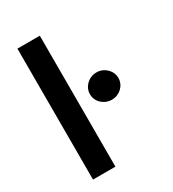

<svg xmlns="http://www.w3.org/2000/svg" viewBox="-184 -862 871 965"><g transform="rotate(-30 252.0 -380.0)"><path d="M69 -760V0H199V-760ZM353 -458C307 -458 270 -422 270 -379C270 -335 307 -300 353 -300C398 -300 435 -335 435 -379C435 -422 398 -458 353 -458Z"/></g></svg>

Font: Goli SemiBold
Style: Regular
Weight: 600
Designer: jaikishan Patel
Foundry: MagicType
Version: Version 1.000;Glyphs 3.2 (3242)